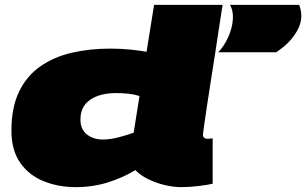

<svg xmlns="http://www.w3.org/2000/svg" viewBox="-20 -760 1260 790"><path d="M726 10Q693 10 656 1Q619 -8 587.5 -24Q556 -40 537 -60Q486 -29 424 -9.5Q362 10 292 10Q220 10 159.5 -14.5Q99 -39 63 -90.5Q27 -142 27 -223Q27 -318 58.5 -383Q90 -448 146 -487Q202 -526 275.5 -543Q349 -560 433 -560Q477 -560 516 -556Q555 -552 583 -547L614 -740H896Q896 -740 891.5 -712Q887 -684 880 -637.5Q873 -591 864.5 -535.5Q856 -480 847 -424Q838 -368 831 -320Q824 -272 819.5 -241.5Q815 -211 815 -207Q815 -189 834 -189Q843 -189 855 -191V-4Q833 1 796 5.5Q759 10 726 10ZM402 -186Q434 -186 468 -195Q502 -204 530 -214L554 -365Q532 -372 507.5 -374.5Q483 -377 458 -377Q391 -377 351 -349.5Q311 -322 311 -268Q311 -227 338 -206.5Q365 -186 402 -186ZM878 -545Q902 -570 918.5 -606Q935 -642 938 -678.5Q941 -715 926 -740H1211Q1232 -686 1203 -634Q1174 -582 1116 -545Z"/></svg>

Font: Georama ExtraExtended Black
Style: Italic
Weight: 900
Width: 8
Italic angle: -9°
Designer: Jean-Baptiste Levee
Foundry: Production Type
Version: Version 1.000